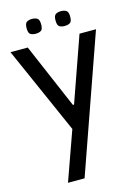

<svg xmlns="http://www.w3.org/2000/svg" viewBox="-169 -902 940 1327"><g transform="rotate(-15 301.0 -238.5)"><path d="M145.7 341 271 -10.7 -4.7 -634H119L317.7 -170.3H326L489.3 -634H607.3L264.3 341ZM404.7 -711.7Q382.7 -711.7 367.7 -720.5Q352.7 -729.3 352.7 -764.7Q352.7 -799.3 367.7 -808.5Q382.7 -817.7 404.7 -817.7Q427.3 -817.7 442.5 -808.5Q457.7 -799.3 457.7 -764.7Q457.7 -729.3 442.5 -720.5Q427.3 -711.7 404.7 -711.7ZM197.7 -711.7Q175.7 -711.7 160.7 -720.5Q145.7 -729.3 145.7 -764.7Q145.7 -799.3 160.7 -808.5Q175.7 -817.7 197.7 -817.7Q220 -817.7 235 -808.5Q250 -799.3 250 -764.7Q250 -729.3 235 -720.5Q220 -711.7 197.7 -711.7Z"/></g></svg>

Font: Matangi Light
Style: Regular
Weight: 300
Designer: Prashant Pant
Foundry: The Graphic Ant
Version: Version 3.002